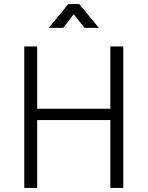

<svg xmlns="http://www.w3.org/2000/svg" viewBox="-20 -930 730 950"><path d="M100 0V-700H164V-392H526V-700H590V0H526V-336H164V0ZM221 -792 318 -910H372L469 -792H398L317 -895H372L293 -792Z"/></svg>

Font: Inclusive Sans Light
Style: Regular
Weight: 300
Designer: Olivia King
Foundry: Olivia King
Version: Version 2.004